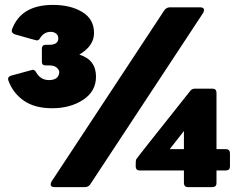

<svg xmlns="http://www.w3.org/2000/svg" viewBox="-20 -764 988 784"><path d="M193 -322Q121 -322 76.5 -353.5Q32 -385 14 -436L13 -442Q13 -451 25 -455L113 -479Q123 -479 128 -468Q146 -437 180 -437Q219 -437 222 -468Q222 -479 211.5 -488Q201 -497 180 -497H165Q151 -497 151 -511V-565Q151 -580 165 -581H180Q218 -581 218 -607Q218 -620 209 -627Q200 -634 187 -634Q160 -634 144 -609Q139 -599 130 -599Q127 -599 40 -624Q28 -629 28 -638L29 -644Q66 -744 196 -744Q268 -744 316 -715Q364 -686 364 -629Q364 -577 304 -541Q372 -520 372 -451Q372 -391 319.5 -356.5Q267 -322 193 -322ZM327 0H202Q187 0 187 -11Q187 -15 190 -22L651 -722Q660 -734 673 -734H798Q813 -734 813 -723Q813 -719 810 -712L349 -12Q341 0 327 0ZM848 0H747Q732 0 731 -16V-68H550Q535 -68 534 -84Q534 -108 536 -113Q538 -118 757 -393Q764 -402 776 -402H848Q863 -402 864 -386V-155H903Q918 -155 919 -139V-84Q919 -69 903 -68H864V-16Q864 -1 848 0ZM731 -155V-229L673 -155Z"/></svg>

Font: YamahaIndonesia935. App Black
Style: Regular
Weight: 900
Designer: Dalton Maag Ltd
Foundry: Dalton Maag Ltd
Version: Version 1.002; January 01, 2024; Regular/Italic